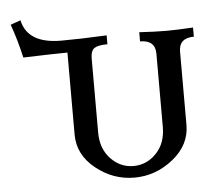

<svg xmlns="http://www.w3.org/2000/svg" viewBox="-55 -865 1072 936"><g transform="rotate(-5 481.0 -397.0)"><path d="M565.9 9.8Q461.4 9.8 377.2 -58.1Q293 -126 293 -224.1V-626Q218.8 -625.5 76.7 -620.6Q57.1 -707.5 29.3 -785.2L78.6 -802.7Q103.5 -686.5 268.1 -686.5Q359.4 -686.5 490.7 -692.9V-649.4Q444.8 -649.4 426.5 -637Q408.2 -624.5 408.2 -585V-224.1Q408.2 -145 455.1 -95.9Q502 -46.9 565.9 -46.9Q630.9 -46.9 677.7 -95.7Q724.6 -144.5 724.6 -224.1V-582.5Q724.6 -649.4 650.4 -649.4V-694.3Q728.5 -689.5 782.7 -689.5Q829.1 -689.5 913.6 -694.3V-649.4Q840.3 -649.4 840.3 -582.5V-224.1Q840.3 -126.5 755.4 -58.3Q670.4 9.8 565.9 9.8Z"/></g></svg>

Font: Kelvinch
Style: Bold
Weight: 700
Designer: Paul James Miller
Foundry: High-Logic / Made with FontCreator
Version: Version 3.501;March 28, 2021;FontCreator 13.0.0.2683 64-bit